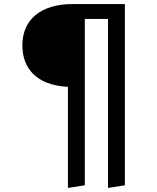

<svg xmlns="http://www.w3.org/2000/svg" viewBox="-20 -709 774 944"><path d="M90 -486C90 -375 157 -290 314 -282V215L397 202V-616H511V215L594 202V-689H336C185 -689 90 -616 90 -486Z"/></svg>

Font: FiraGO Unicode
Style: Regular
Weight: 400
Designer: bBox Type
Foundry: bBox Type GmbH
Version: Version 1.001;PS 001.001;hotconv 1.0.88;makeotf.lib2.5.64775